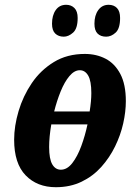

<svg xmlns="http://www.w3.org/2000/svg" viewBox="-20 -771 563 801"><path d="M213 10Q135 10 87 -39.5Q39 -89 39 -188Q39 -245 57.5 -307.5Q76 -370 112.5 -424Q149 -478 204.5 -512Q260 -546 334 -546Q382 -546 420.5 -526Q459 -506 482 -462.5Q505 -419 505 -349Q505 -305 494 -256Q483 -207 460 -160Q437 -113 402.5 -74.5Q368 -36 320.5 -13Q273 10 213 10ZM313 -478Q290 -478 269.5 -453.5Q249 -429 233 -389.5Q217 -350 206 -306H354Q361 -349 361 -383Q361 -433 348 -455.5Q335 -478 313 -478ZM234 -63Q260 -63 281.5 -90.5Q303 -118 319 -161.5Q335 -205 345 -252H194Q185 -200 185 -158Q185 -108 198 -85.5Q211 -63 234 -63ZM423 -618Q400 -618 387 -631Q374 -644 374 -672Q374 -707 390 -729Q406 -751 433 -751Q455 -751 468 -737.5Q481 -724 481 -696Q481 -652 462.5 -635Q444 -618 423 -618ZM246 -618Q224 -618 210.5 -631Q197 -644 197 -672Q197 -707 212.5 -729Q228 -751 256 -751Q277 -751 290.5 -737.5Q304 -724 304 -696Q304 -652 285 -635Q266 -618 246 -618Z"/></svg>

Font: Noto Serif ExtraCondensed ExtraBold
Style: Italic
Weight: 800
Width: 2
Italic angle: -12°
Designer: Monotype Design Team
Foundry: Monotype Imaging Inc.
Version: Version 2.013